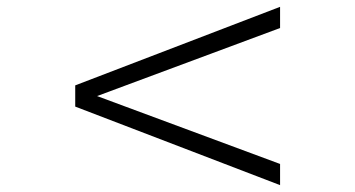

<svg xmlns="http://www.w3.org/2000/svg" viewBox="-20 -581 1040 562"><path d="M200.2 -269V-331.1L799.8 -561V-499L264.2 -299.8L799.8 -101.1V-39.1Z"/></svg>

Font: BabelStone Ogham
Style: Regular
Weight: 400
Designer: Andrew West
Foundry: BabelStone
Version: Version 2.02 March 14, 2022